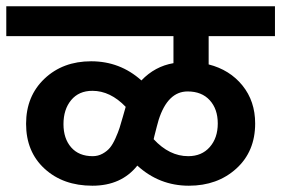

<svg xmlns="http://www.w3.org/2000/svg" viewBox="-47 -680 895 611"><path d="M550 -389Q487 -389 458 -299Q453 -282 444 -246L442 -237Q492 -183 552 -183Q595 -183 620.5 -212Q646 -241 646 -287Q646 -333 620.5 -361Q595 -389 550 -389ZM248 -183Q265 -183 279.5 -191Q294 -199 303 -210Q312 -221 320.5 -240Q329 -259 333.5 -273Q338 -287 344 -308.5Q350 -330 353 -340Q304 -391 247 -391Q204 -391 179.5 -361.5Q155 -332 155 -285Q155 -239 179.5 -211Q204 -183 248 -183ZM828 -565H617V-475Q684 -458 724.5 -408Q765 -358 765 -287Q765 -198 705 -143.5Q645 -89 554 -89Q460 -89 390 -153Q339 -89 247 -89Q154 -89 95 -143Q36 -197 36 -286Q36 -374 94.5 -429.5Q153 -485 243 -485Q335 -485 403 -424Q446 -469 505 -479V-565H-27V-660H828Z"/></svg>

Font: Hind SemiBold
Style: Regular
Weight: 600
Designer: Manushi Parikh, Satya Rajpurohit
Foundry: Indian Type Foundry
Version: Version 2.001;PS 1.0;hotconv 1.0.79;makeotf.lib2.5.61930; tt